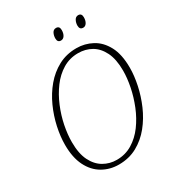

<svg xmlns="http://www.w3.org/2000/svg" viewBox="-210 -1019 1060 1157"><g transform="rotate(-30 320.0 -440.5)"><path d="M276 11Q214 11 163 -18.5Q112 -48 82.5 -107Q53 -166 53 -254Q53 -312 67 -376.5Q81 -441 109 -503Q137 -565 179 -615Q221 -665 277 -695Q333 -725 403 -725Q461 -725 511.5 -698Q562 -671 593 -613Q624 -555 624 -462Q624 -407 610.5 -343Q597 -279 570 -216.5Q543 -154 501.5 -102.5Q460 -51 403.5 -20Q347 11 276 11ZM279 -20Q339 -20 387.5 -49.5Q436 -79 472 -128Q508 -177 532 -236.5Q556 -296 568 -356Q580 -416 580 -467Q580 -547 555 -597Q530 -647 489 -670.5Q448 -694 397 -694Q338 -694 290 -665Q242 -636 206 -587.5Q170 -539 145.5 -480Q121 -421 109 -361Q97 -301 97 -248Q97 -168 122 -118Q147 -68 188.5 -44Q230 -20 279 -20ZM502 -811Q477 -811 477 -839Q477 -859 486 -875.5Q495 -892 512 -892Q536 -892 536 -864Q536 -841 526.5 -826Q517 -811 502 -811ZM347 -811Q323 -811 323 -839Q323 -859 331.5 -875.5Q340 -892 358 -892Q382 -892 382 -864Q382 -841 372.5 -826Q363 -811 347 -811Z"/></g></svg>

Font: Noto Serif SemiCondensed ExtraLight
Style: Italic
Weight: 200
Width: 4
Italic angle: -12°
Designer: Monotype Design Team
Foundry: Monotype Imaging Inc.
Version: Version 2.013